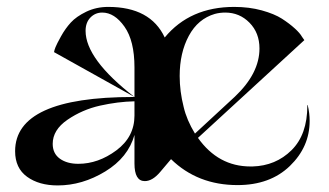

<svg xmlns="http://www.w3.org/2000/svg" viewBox="-20 -532 965 564"><path d="M519.5 -217.8Q528.3 -179.7 552.7 -139.6L669.9 -248Q742.2 -316.4 742.2 -389.6Q742.2 -435.5 712.9 -465.3Q683.6 -495.1 641.6 -495.1Q626 -495.1 611.3 -491.2Q561.5 -476.6 534.7 -426.8Q507.8 -377 507.8 -308.6Q507.8 -263.7 519.5 -217.8ZM375 -192.4V-234.4Q326.2 -233.4 273.9 -221.7Q221.7 -210 178.2 -180.2Q134.8 -150.4 134.8 -109.4Q134.8 -81.1 155.8 -65.9Q176.8 -50.8 210 -50.8Q268.6 -50.8 321.8 -90.3Q375 -129.9 375 -192.4ZM883.8 -223.6Q889.6 -200.2 889.6 -176.8Q889.6 -100.6 831.5 -44.4Q773.4 11.7 677.7 11.7Q560.5 11.7 482.4 -64.5Q464.8 -43.9 450.2 -26.4Q427.7 0 405.3 0Q375 0 375 -51.8V-135.7Q356.4 -69.3 289.1 -28.3Q221.7 12.7 149.4 12.7Q94.7 12.7 59.6 -12.7Q24.4 -38.1 24.4 -87.9Q24.4 -247.1 372.1 -247.1H375L138.7 -378.9Q139.6 -384.8 143.1 -393.6Q146.5 -402.3 159.2 -425.3Q171.9 -448.2 188 -465.8Q204.1 -483.4 233.4 -497.6Q262.7 -511.7 297.9 -511.7Q421.9 -511.7 463.9 -421.9Q538.1 -511.7 668 -511.7Q711.9 -511.7 749 -501.5Q786.1 -491.2 808.1 -477.1Q830.1 -462.9 845.7 -448.7Q861.3 -434.6 867.2 -423.8L874 -414.1L561.5 -127Q621.1 -43 715.8 -43H721.7Q790 -44.9 836.4 -90.8Q882.8 -136.7 882.8 -221.7V-223.6ZM375 -247.1V-334Q375 -412.1 345.7 -453.6Q316.4 -495.1 280.3 -495.1Q259.8 -495.1 245.6 -480.5Q231.4 -465.8 231.4 -441.4Q231.4 -358.4 375 -247.1Z"/></svg>

Font: Olivea
Style: LigaturesFont
Weight: 400
Designer: Achmad Aprilia Pratama
Version: Version 001.000